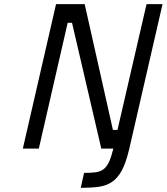

<svg xmlns="http://www.w3.org/2000/svg" viewBox="-20 -716 803 925"><path d="M250 -696H388L524 -90H546L686 -696H763L603 0L601 8Q586 70 566.5 106Q547 142 519.5 160.5Q492 179 455 184Q418 189 369 189L385 117Q418 117 440.5 114Q463 111 478.5 99.5Q494 88 505 64.5Q516 41 526 0H468L327 -606H306L167 0H90Z"/></svg>

Font: Panefresco 400wt
Style: Italic
Weight: 400
Foundry: Campivisivi & Chank Co
Version: Version 1.001